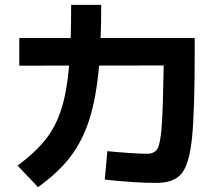

<svg xmlns="http://www.w3.org/2000/svg" viewBox="-20 -771 904 792"><path d="M412.1 -30.3 422.9 -147.5Q458.5 -143.6 510.5 -140.1Q562.5 -136.7 585.9 -136.7Q616.7 -136.7 629.2 -157Q641.6 -177.2 647 -248.8Q652.3 -320.3 655.3 -501L388.7 -500.5Q377.4 -369.1 348.9 -279.1Q320.3 -189 269.5 -123.3Q218.8 -57.6 136.7 1L52.7 -87.9Q125 -141.6 167.2 -194.6Q209.5 -247.6 232.7 -319.6Q255.9 -391.6 265.1 -500.5L59.6 -500V-614.3H271.5Q273.4 -669.4 273.4 -751H397.5Q397.5 -667.5 395 -614.3H783.2V-553.7Q783.2 -311 772 -201.9Q760.7 -92.8 728.5 -54.4Q696.3 -16.1 625 -16.6Q587.4 -16.1 529.5 -19.8Q471.7 -23.4 412.1 -30.3Z"/></svg>

Font: Pretendard GOV
Style: Bold
Weight: 700
Designer: Base glyphs from Inter by Rasmus Andersson; Hangeul glyphs from Noto Sans CJK(Source Han Sans) by Jang Soo-young and Kan
Foundry: Kil Hyung-jin
Version: Version 1.309